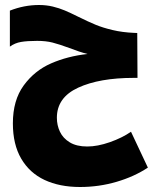

<svg xmlns="http://www.w3.org/2000/svg" viewBox="-20 -737 640 768"><path d="M31.5 -243.5Q31.5 -336 74.8 -395.2Q118 -454.5 184.5 -483.5Q251 -512.5 330 -521Q298.5 -529 257.5 -545Q216.5 -560 190 -566.8Q163.5 -573.5 128.5 -573.5Q88.5 -573.5 64 -569.2Q39.5 -565 19.5 -550.5V-694.5Q76.5 -717 136 -717Q165 -717 191 -710.8Q217 -704.5 239 -695.2Q261 -686 294 -669.5Q333.5 -650 362.5 -638Q391.5 -626 430.5 -616.8Q469.5 -607.5 516.5 -605.5L529 -605L530 -425.5H515.5Q377.5 -425.5 292.5 -386.2Q207.5 -347 207.5 -266Q207.5 -236 219.8 -210Q232 -184 259.2 -167.5Q286.5 -151 329 -151Q370 -151 419.2 -168.2Q468.5 -185.5 504 -210L571.5 -66.5Q517 -30.5 446.5 -9.8Q376 11 300 11Q218.5 11 158.2 -17.2Q98 -45.5 64.8 -102.5Q31.5 -159.5 31.5 -243.5Z"/></svg>

Font: JuliaMono Black
Style: Regular
Weight: 900
Monospace: yes
Designer: cormullion
Foundry: corm
Version: Version 0.054; ttfautohint (v1.8.4)